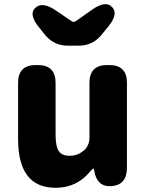

<svg xmlns="http://www.w3.org/2000/svg" viewBox="-20 -878 694 912"><path d="M244 14Q66 14 66 -217V-485Q66 -569 150 -569H160Q244 -569 244 -485V-239Q244 -182 259.5 -160Q275 -138 310 -138Q340 -138 361 -151Q382 -164 389 -174Q405 -196 405 -223V-485Q405 -569 489 -569H499Q583 -569 583 -485V-82Q583 0 511 6Q440 12 427 -69Q425 -78 423 -78Q421 -78 407 -62Q344 14 244 14ZM302 -661Q237 -661 195 -711L167 -746Q114 -809 148 -841Q181 -872 246 -828L319 -778Q330 -770 341 -778L416 -831Q482 -878 513 -844Q544 -811 492 -749L461 -711Q419 -661 354 -661Z"/></svg>

Font: Resource Han Rounded KR Heavy
Style: Regular
Weight: 900
Designer: Cyano Hao (round all glyphs); Ryoko NISHIZUKA 西塚涼子 (kana, bopomofo & ideographs); Paul D. Hunt (Latin, Greek & Cyrillic)
Foundry: Cyano Hao
Version: 0.990